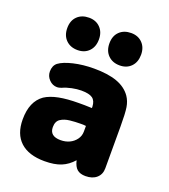

<svg xmlns="http://www.w3.org/2000/svg" viewBox="-116 -679 681 775"><g transform="rotate(20 225.0 -292.0)"><path d="M270 -256Q248 -257 238 -257Q228 -257 223.5 -257Q219 -257 214 -257Q164 -257 128.5 -250Q93 -243 70 -228Q23 -195 23 -118Q23 -55 59 -22Q95 11 163 11Q206 11 234 -0.5Q262 -12 284 -37Q290 -11 303 0Q316 11 339 11Q369 11 386.5 -4.5Q404 -20 404 -46V-225Q404 -282 400 -307Q396 -332 383 -351Q362 -381 323 -395Q284 -409 224 -409Q177 -409 136.5 -399.5Q96 -390 76 -375Q60 -362 60 -337Q60 -317 74.5 -302Q89 -287 109 -287Q116 -287 127 -291Q144 -299 166 -303.5Q188 -308 206 -308Q240 -308 254.5 -297.5Q269 -287 270 -262ZM272 -180V-156Q272 -137 261 -122Q250 -107 233 -99Q216 -91 195 -91Q148 -91 148 -130Q148 -155 164 -165.5Q180 -176 203 -178.5Q226 -181 248 -181Q256 -181 260 -181Q264 -181 272 -180ZM135 -595Q104 -595 85 -576.5Q66 -558 66 -526Q66 -494 85 -475Q104 -456 135 -456Q165 -456 183.5 -475Q202 -494 202 -526Q202 -557 183.5 -576Q165 -595 135 -595ZM316 -595Q285 -595 266 -576.5Q247 -558 247 -526Q247 -494 266 -475Q285 -456 316 -456Q346 -456 364.5 -475Q383 -494 383 -526Q383 -557 364.5 -576Q346 -595 316 -595Z"/></g></svg>

Font: Beiruti ExtraBold
Style: Regular
Weight: 800
Designer: Arlette Boutros
Foundry: Boutros
Version: Version 1.41